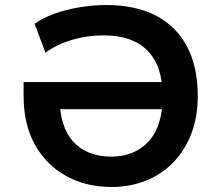

<svg xmlns="http://www.w3.org/2000/svg" viewBox="-20 -735 883 765"><path d="M425 10Q323 10 244 -33.5Q165 -77 119.5 -158Q74 -239 74 -353V-408H691V-300H171L217 -352Q217 -231 271.5 -171Q326 -111 423 -111Q516 -111 572 -171.5Q628 -232 628 -352Q628 -472 568 -533Q508 -594 393 -594Q349 -594 307.5 -586Q266 -578 229 -563Q192 -548 161 -525L118 -640Q149 -663 196 -680Q243 -697 297 -706Q351 -715 403 -715Q520 -715 601.5 -672.5Q683 -630 725.5 -549Q768 -468 768 -352Q768 -270 742.5 -203Q717 -136 671 -88.5Q625 -41 562 -15.5Q499 10 425 10Z"/></svg>

Font: Nunito Sans 6pt
Style: Bold
Weight: 700
Version: Version 3.101;gftools[0.9.27]